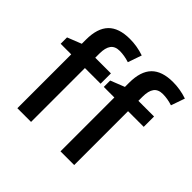

<svg xmlns="http://www.w3.org/2000/svg" viewBox="-186 -953 1142 1142"><g transform="rotate(45 385.0 -382.5)"><path d="M353 -453.1H221.2V0H106V-453.1H17.1V-506.8L106 -542V-577.1Q106 -672.9 150.9 -719Q195.8 -765.1 288.1 -765.1Q348.6 -765.1 407.2 -745.1L377 -658.2Q334.5 -671.9 295.9 -671.9Q256.8 -671.9 239 -647.7Q221.2 -623.5 221.2 -575.2V-540H353ZM715.8 -453.1H584V0H468.8V-453.1H379.9V-506.8L468.8 -542V-577.1Q468.8 -672.9 513.7 -719Q558.6 -765.1 650.9 -765.1Q711.4 -765.1 770 -745.1L739.7 -658.2Q697.3 -671.9 658.7 -671.9Q619.6 -671.9 601.8 -647.7Q584 -623.5 584 -575.2V-540H715.8Z"/></g></svg>

Font: f3_56222          
Style: Regular
Weight: 600
Foundry: Ascender Corporation
Version: Version 1.10